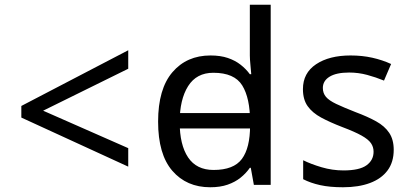

<svg xmlns="http://www.w3.org/2000/svg" viewBox="-20 -780 1726 810"><path d="M70 -284V-333L521 -568V-490L162 -313L521 -155V-77Z M696 -238V-303H1072V-238ZM867 10Q767 10 707 -59.5Q647 -129 647 -267Q647 -405 707.5 -475.5Q768 -546 868 -546Q910 -546 941 -535.5Q972 -525 995 -507Q1018 -489 1034 -467H1040Q1039 -480 1036.5 -505.5Q1034 -531 1034 -546V-760H1122V0H1051L1038 -72H1034Q1018 -49 995 -30.5Q972 -12 940.5 -1Q909 10 867 10ZM881 -63Q966 -63 1000.5 -109.5Q1035 -156 1035 -250V-266Q1035 -366 1002 -419.5Q969 -473 880 -473Q809 -473 773.5 -416.5Q738 -360 738 -265Q738 -169 773.5 -116Q809 -63 881 -63Z M1641 -148Q1641 -96 1615 -61Q1589 -26 1541 -8Q1493 10 1427 10Q1371 10 1330.5 1Q1290 -8 1259 -24V-104Q1291 -88 1336.5 -74.5Q1382 -61 1429 -61Q1496 -61 1526 -82.5Q1556 -104 1556 -140Q1556 -160 1545 -176Q1534 -192 1505.5 -208Q1477 -224 1424 -244Q1372 -264 1335 -284Q1298 -304 1278 -332Q1258 -360 1258 -404Q1258 -472 1313.5 -509Q1369 -546 1459 -546Q1508 -546 1550.5 -536.5Q1593 -527 1630 -510L1600 -440Q1566 -454 1529 -464Q1492 -474 1453 -474Q1399 -474 1370.5 -456.5Q1342 -439 1342 -409Q1342 -387 1355 -371.5Q1368 -356 1398.5 -341.5Q1429 -327 1480 -307Q1531 -288 1567 -268Q1603 -248 1622 -219.5Q1641 -191 1641 -148Z"/></svg>

Font: hexusinhala05
Style: Book
Weight: 400
Designer: Jelle Bosma - Monotype Design Team
Foundry: Monotype Imaging Inc.
Version: Version 2.003